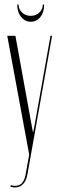

<svg xmlns="http://www.w3.org/2000/svg" viewBox="-20 -653 264 848"><path d="M169 -633H175Q175 -599 158.5 -578Q142 -557 116 -557Q90 -557 73 -578.5Q56 -600 56 -633H62Q62 -612 77.5 -597.5Q93 -583 116 -583Q138 -583 153.5 -597.5Q169 -612 169 -633ZM12 -495H48L125 -71H127L133 -101L203 -495H210L101 118Q95 151 75.5 165.5Q56 180 26 172L28 165Q82 180 93 118L109 30Z"/></svg>

Font: Moniqa ExtLt Narrow Display
Style: Regular
Weight: 200
Width: 4
Designer: Rajesh Rajput
Foundry: Rajesh Rajput
Version: Version 1.000